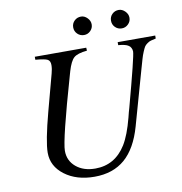

<svg xmlns="http://www.w3.org/2000/svg" viewBox="-91 -914 963 1016"><g transform="rotate(-10 390.5 -405.5)"><path d="M780.8 -662.1V-646Q762.7 -642.1 753.7 -639.6Q744.6 -637.2 734.1 -629.6Q723.6 -622.1 719 -615.2Q714.4 -608.4 706.3 -589.4Q698.2 -570.3 692.9 -551.3L676.8 -495.1L595.2 -206.1Q563 -92.3 499.3 -37.1Q435.5 18.1 335.9 18.1Q239.3 18.1 176 -29.5Q112.8 -77.1 112.8 -149.9Q112.8 -210 153.8 -363.8L206.1 -559.1Q212.9 -583 212.9 -604Q212.9 -626.5 198.7 -634Q184.6 -641.6 133.8 -646V-662.1H410.2L411.1 -646Q359.9 -641.1 340.3 -624Q320.8 -606.9 305.2 -554.2Q305.2 -553.2 304 -549.6Q302.7 -545.9 301.5 -541.3Q300.3 -536.6 299.8 -535.2Q204.1 -202.6 204.1 -144Q204.1 -90.8 243.9 -57.4Q283.7 -23.9 347.2 -23.9Q453.1 -23.9 512.2 -119.1Q542.5 -168.5 565.9 -258.8Q574.2 -293 579.1 -308.1Q650.9 -573.7 650.9 -599.1Q650.9 -609.4 646 -618.9Q641.1 -628.4 632.8 -632.8Q619.1 -642.6 579.1 -646V-662.1ZM411.1 -829.1Q429.7 -829.1 444.8 -813.7Q460 -798.3 460 -778.8Q460 -758.8 445.6 -744.4Q431.2 -730 411.1 -730Q390.1 -730 375.5 -744.4Q360.8 -758.8 360.8 -779.8Q360.8 -800.8 375.5 -814.9Q390.1 -829.1 411.1 -829.1ZM613.8 -829.1Q632.3 -829.1 647.7 -813.7Q663.1 -798.3 663.1 -778.8Q663.1 -758.8 648.4 -744.4Q633.8 -730 613.8 -730Q592.8 -730 578.4 -744.4Q564 -758.8 564 -779.8Q564 -800.8 578.4 -814.9Q592.8 -829.1 613.8 -829.1Z"/></g></svg>

Font: Accordance
Style: Italic
Weight: 400
Italic angle: -11°
Version: Version 1.2 (build January 31, 2020) Miklal Software Solutio